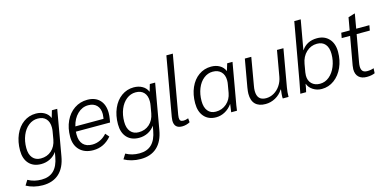

<svg xmlns="http://www.w3.org/2000/svg" viewBox="-91 -1251 4038 1985"><g transform="rotate(-15 1928.5 -258.5)"><path d="M515 -500 430 -15Q410 103 343.5 164Q277 225 168 225Q119 225 73.5 213.5Q28 202 -7 182L26 129Q61 148 96 156.5Q131 165 171 165Q253 165 301.5 118Q350 71 367 -25L376 -76Q349 -36 305 -13.5Q261 9 209 9Q126 9 79 -42Q32 -93 32 -183Q32 -276 64.5 -351Q97 -426 155.5 -468Q214 -510 287 -510Q339 -510 378.5 -487.5Q418 -465 434 -425H436L458 -500ZM412 -328Q412 -388 381 -421.5Q350 -455 293 -455Q239 -455 195 -420.5Q151 -386 126 -325.5Q101 -265 101 -191Q101 -123 132.5 -85.5Q164 -48 220 -48Q288 -48 334.5 -89.5Q381 -131 394 -203L408 -284Q412 -305 412 -328Z M1018 -322Q1018 -291 1012 -256L1006 -222H640Q639 -212 639 -190Q639 -122 673 -85.5Q707 -49 771 -49Q816 -49 856.5 -68.5Q897 -88 927 -123L961 -84Q882 10 766 10Q675 10 622 -42.5Q569 -95 569 -186Q569 -279 603.5 -353Q638 -427 699.5 -468.5Q761 -510 839 -510Q923 -510 970.5 -460Q1018 -410 1018 -322ZM956 -326Q956 -386 923.5 -419.5Q891 -453 833 -453Q768 -453 718 -404.5Q668 -356 649 -276H950L952 -284Q956 -314 956 -326Z M1563 -500 1478 -15Q1458 103 1391.5 164Q1325 225 1216 225Q1167 225 1121.5 213.5Q1076 202 1041 182L1074 129Q1109 148 1144 156.5Q1179 165 1219 165Q1301 165 1349.5 118Q1398 71 1415 -25L1424 -76Q1397 -36 1353 -13.5Q1309 9 1257 9Q1174 9 1127 -42Q1080 -93 1080 -183Q1080 -276 1112.5 -351Q1145 -426 1203.5 -468Q1262 -510 1335 -510Q1387 -510 1426.5 -487.5Q1466 -465 1482 -425H1484L1506 -500ZM1460 -328Q1460 -388 1429 -421.5Q1398 -455 1341 -455Q1287 -455 1243 -420.5Q1199 -386 1174 -325.5Q1149 -265 1149 -191Q1149 -123 1180.5 -85.5Q1212 -48 1268 -48Q1336 -48 1382.5 -89.5Q1429 -131 1442 -203L1456 -284Q1460 -305 1460 -328Z M1633 -74Q1633 -84 1637 -112L1748 -742H1817L1707 -116Q1704 -98 1704 -86Q1704 -63 1714 -53.5Q1724 -44 1747 -44Q1767 -44 1797 -55L1801 -12Q1784 -2 1761.5 4Q1739 10 1717 10Q1633 10 1633 -74Z M1907 -186Q1907 -279 1939.5 -353Q1972 -427 2030.5 -468.5Q2089 -510 2163 -510Q2215 -510 2254 -487.5Q2293 -465 2309 -425H2311L2334 -500H2391L2325 -124Q2311 -51 2305 0H2243Q2251 -61 2255 -84H2253Q2222 -40 2176.5 -15Q2131 10 2081 10Q2000 10 1953.5 -42.5Q1907 -95 1907 -186ZM2269 -200 2284 -287Q2288 -307 2288 -329Q2288 -388 2255.5 -421.5Q2223 -455 2166 -455Q2113 -455 2069.5 -420.5Q2026 -386 2001.5 -325.5Q1977 -265 1977 -191Q1977 -123 2007.5 -85Q2038 -47 2093 -47Q2160 -47 2208.5 -89.5Q2257 -132 2269 -200Z M2464 -138Q2464 -161 2471 -205L2523 -500H2592L2541 -206Q2535 -175 2535 -150Q2535 -47 2630 -47Q2675 -47 2715 -70Q2755 -93 2782.5 -134Q2810 -175 2819 -226L2867 -500H2936L2866 -100Q2857 -52 2857 0H2795L2794 -20Q2794 -40 2801 -94H2797Q2766 -45 2716 -17.5Q2666 10 2610 10Q2539 10 2501.5 -27Q2464 -64 2464 -138Z M3064 -84H3062Q3055 -38 3045 0H2983Q3000 -80 3007 -124L3117 -742H3186L3130 -427H3132Q3188 -510 3297 -510Q3377 -510 3424.5 -458.5Q3472 -407 3472 -318Q3472 -228 3438.5 -153Q3405 -78 3345.5 -34Q3286 10 3212 10Q3161 10 3119.5 -16.5Q3078 -43 3064 -84ZM3401 -314Q3401 -382 3370 -418.5Q3339 -455 3282 -455Q3216 -455 3167 -409Q3118 -363 3105 -287L3090 -200Q3087 -182 3087 -166Q3087 -111 3120 -79Q3153 -47 3208 -47Q3263 -47 3307 -83.5Q3351 -120 3376 -181.5Q3401 -243 3401 -314Z M3577 -103Q3577 -114 3581 -142L3635 -445H3545L3555 -500H3645L3669 -635L3738 -656H3742L3715 -500H3856L3846 -445H3705L3653 -154Q3649 -134 3649 -114Q3649 -81 3664 -64Q3679 -47 3713 -47Q3752 -47 3783 -59L3780 -6Q3744 10 3693 10Q3638 10 3607.5 -19Q3577 -48 3577 -103Z"/></g></svg>

Font: Sarabun Light
Style: Italic
Weight: 300
Italic angle: -10°
Designer: Suppakit Chalermlarp | Katatrad Co.,Ltd.
Foundry: Cadson Demak Co.,Ltd.
Version: Version 1.000; ttfautohint (v1.6)